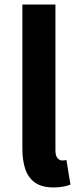

<svg xmlns="http://www.w3.org/2000/svg" viewBox="-20 -818 355 852"><path d="M217.5 13.8Q166.2 13.8 135.9 -7.4Q105.5 -28.5 92.4 -67.1Q79.3 -105.8 79.3 -157.3V-797.9H226V-151.3Q226 -125.9 235.5 -115.9Q245 -105.8 255 -105.8Q259.6 -105.8 263.6 -106.3Q267.6 -106.8 274.8 -107.8L292.7 1.2Q280.3 6.1 261.8 9.9Q243.3 13.8 217.5 13.8Z"/></svg>

Font: Noto Sans TC Thin
Style: Regular
Weight: 100
Designer: Ryoko NISHIZUKA 西塚涼子 (kana, bopomofo & ideographs); Paul D. Hunt (Latin, Greek & Cyrillic); Sandoll Communications 산돌커뮤니
Foundry: Adobe
Version: Version 2.004-H2;hotconv 1.0.118;makeotfexe 2.5.65603